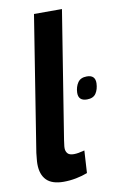

<svg xmlns="http://www.w3.org/2000/svg" viewBox="-86 -788 517 845"><g transform="rotate(-10 173.0 -365.0)"><path d="M128 -740H253L162 -171Q161 -161 159.5 -152Q158 -143 158 -135Q158 -121 166 -111.5Q174 -102 194 -102Q204 -102 215.5 -104Q227 -106 242 -110L236 -10Q213 -1 185 4.5Q157 10 129 10Q77 10 52.5 -15Q28 -40 28 -87Q28 -98 29.5 -111Q31 -124 32 -136ZM255 -366Q256 -392 268.5 -410.5Q281 -429 309 -429Q347 -429 346 -392Q345 -365 333 -347Q321 -329 293 -329Q254 -329 255 -366Z"/></g></svg>

Font: Georama SemiBold
Style: Italic
Weight: 600
Italic angle: -9°
Designer: Jean-Baptiste Levee
Foundry: Production Type
Version: Version 1.000